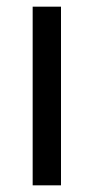

<svg xmlns="http://www.w3.org/2000/svg" viewBox="-20 -556 281 576"><path d="M163 0V-536H78V0Z"/></svg>

Font: Noto Sans Devanagari SemiCondensed
Style: Regular
Weight: 400
Width: 4
Designer: Jelle Bosma - Monotype Design Team
Foundry: Monotype Imaging Inc.
Version: Version 2.004